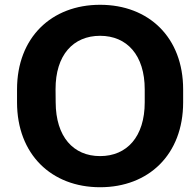

<svg xmlns="http://www.w3.org/2000/svg" viewBox="-20 -767 813 798"><path d="M396 11.2C597.7 11.2 741.2 -124.5 741.2 -341.8V-395.5C741.2 -611.8 598.1 -747.1 396 -747.1C194.3 -747.1 50.8 -611.3 50.8 -395.5V-341.8C50.8 -125.5 193.8 11.2 396 11.2ZM396 -118.2C284.7 -118.2 211.9 -198.7 211.4 -341.8L210.9 -395.5C210.4 -538.6 284.7 -618.2 396 -618.2C507.8 -618.2 581.5 -537.6 581.5 -395.5V-341.8C581.5 -199.2 507.8 -118.2 396 -118.2Z"/></svg>

Font: Winston
Style: Bold
Weight: 700
Designer: Vernon Adams, Kim Jin-seong, David Berlow, Cristiano Sobral
Foundry: The Winston Project Authors
Version: Version 3.004